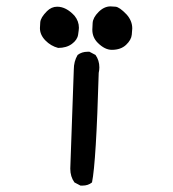

<svg xmlns="http://www.w3.org/2000/svg" viewBox="-20 -579 540 601"><path d="M238 2H232L213 -8Q200 -26 200 -51L211 -361Q211 -387 223 -407Q236 -417 254 -417H260L279 -407Q291 -390 291 -368Q291 -360 289 -351Q281 -71 268 -8Q256 2 238 2ZM330 -423Q308 -423 286 -445Q269 -462 269 -486Q269 -490 270 -507Q271 -524 288.5 -541.5Q306 -559 326 -559Q329 -559 341.5 -558Q354 -557 376 -534Q394 -514 394 -490Q394 -487 392.5 -470.5Q391 -454 374.5 -438.5Q358 -423 330 -423ZM162 -429Q139 -435 122 -452.5Q105 -470 105 -491Q105 -494 106 -509Q107 -524 127 -544Q141 -558 159 -558Q187 -558 213 -530Q227 -513 227 -492Q227 -487 224.5 -470.5Q222 -454 205 -441.5Q188 -429 162 -429Z"/></svg>

Font: Xiaolai SC
Style: Regular
Weight: 400
Designer: Nozomi Seto 瀬戸のぞみ
Version: Version 3.11;December 4, 2020;FontCreator 13.0.0.2613 64-bit